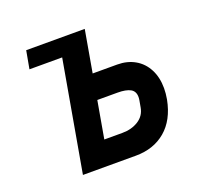

<svg xmlns="http://www.w3.org/2000/svg" viewBox="-102 -664 804 775"><g transform="rotate(-20 300.0 -276.0)"><path d="M211.5 -474.5H71L85 -551.5H336.5L305 -371.5H410.5Q453 -371.5 486 -352.8Q519 -334 537.2 -299Q555.5 -264 555.5 -217.5Q555.5 -195 551 -170Q535 -87 483.5 -43.5Q432 0 355.5 0H128ZM440 -176 445 -204Q446.5 -212.5 446.5 -219Q446.5 -244 427.8 -254.2Q409 -264.5 372.5 -264.5H286L258 -105H335.5Q375.5 -105 404.8 -123.5Q434 -142 440 -176Z"/></g></svg>

Font: JuliaMono ExtraBold
Style: Italic
Weight: 800
Italic angle: -9°
Monospace: yes
Designer: cormullion
Foundry: corm
Version: Version 0.057; ttfautohint (v1.8.4)